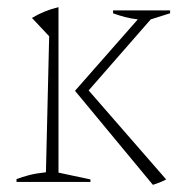

<svg xmlns="http://www.w3.org/2000/svg" viewBox="-20 -507 508 535"><path d="M26 0V-8Q42 -14 61 -19Q80 -24 108 -27L117 -406L69 -457Q104 -478 143 -487V-26L232 -7V0ZM443 -7Q426 2 406 8L189 -254L364 -453Q346 -455 328.5 -459.5Q311 -464 295 -470V-478H454V-470L400 -453L227 -255Z"/></svg>

Font: Piazzolla Thin
Style: Regular
Weight: 100
Designer: Juan Pablo del Peral
Foundry: Huerta Tipografica
Version: Version 1.330